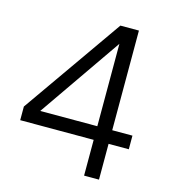

<svg xmlns="http://www.w3.org/2000/svg" viewBox="-105 -786 776 871"><g transform="rotate(15 282.5 -350.0)"><path d="M25 -232 353 -700H440V-232H535V-168H440V0H370V-168H25ZM370 -232V-619L102 -232Z"/></g></svg>

Font: Retni Sans
Style: Regular
Weight: 400
Designer: Vitaly Kuzmin
Foundry: ParaType Ltd.
Version: Version 1.00;March 2, 2019;FontCreator 11.5.0.2425 64-bit; t